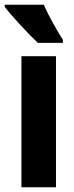

<svg xmlns="http://www.w3.org/2000/svg" viewBox="-36 -786 310 806"><path d="M148 -766H-16V-757C10 -722 89 -637 123 -606H228V-619C208 -649 165 -725 148 -766ZM199 0V-550H54V0Z"/></svg>

Font: Noto Sans Myanmar ExtraCondensed ExtraBold
Style: Regular
Weight: 800
Width: 2
Designer: Monotype Design Team
Foundry: Monotype Imaging Inc.
Version: Version 2.107